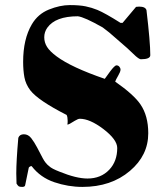

<svg xmlns="http://www.w3.org/2000/svg" viewBox="-20 -695 660 755"><path d="M571 -478Q571 -462 534 -462Q528 -462 514 -474L480 -506L434 -546Q410 -568 384 -587Q312 -628 286 -631Q198 -631 166 -586Q154 -569 154 -548.5Q154 -528 165 -510.5Q176 -493 203 -473Q261 -430 392 -385Q394 -387 400 -396L413 -414Q431 -438 438 -438Q445 -438 449.5 -432.5Q454 -427 454 -422Q454 -417 451.5 -411Q449 -405 445 -398Q434 -379 433 -374Q506 -323 532 -285Q563 -240 563 -171Q563 -84 491 -23Q417 40 304 40Q248 40 193.5 21.5Q139 3 105 -41L103 -42Q101 -42 97 -39.5Q93 -37 93 -35L79 33Q78 40 67.5 40Q57 40 53.5 37.5Q50 35 45 27L44 -13Q44 -61 52 -153Q57 -167 74 -167Q91 -167 103 -151.5Q115 -136 126 -115L148 -73Q159 -52 174 -41Q183 -32 214 -20Q280 7 324 7Q377 7 410 -28Q441 -61 441 -113Q441 -146 386 -188Q333 -228 294 -228Q287 -228 274 -220Q251 -205 245 -205Q246 -210 246 -214V-221Q246 -235 242 -243Q130 -300 99 -340Q81 -364 76 -391Q71 -418 71 -452Q71 -541 105 -599Q129 -640 172.5 -657.5Q216 -675 254.5 -675Q293 -675 317 -670Q341 -665 363 -656Q394 -643 454 -605H462L515 -668L527 -669Q552 -669 556 -655Q571 -529 571 -478Z"/></svg>

Font: Miltonian Tattoo
Style: Regular
Weight: 400
Designer: Pablo Impallari
Foundry: Pablo Impallari
Version: Version 1.008